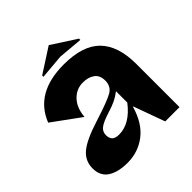

<svg xmlns="http://www.w3.org/2000/svg" viewBox="-217 -968 1141 1141"><g transform="rotate(-45 354.0 -397.0)"><path d="M213.9 -699.2V-710L369.1 -810.1L523.9 -710V-699.2L369.1 -712.9ZM253.9 -290Q381.8 -330.6 419.9 -353Q458 -375.5 458 -423.8Q458 -467.8 429.4 -488.8Q400.9 -509.8 355 -509.8Q300.8 -509.8 262.2 -469.5Q223.6 -429.2 217.8 -357.9L41 -486.8Q111.8 -666 351.1 -666Q510.3 -666 584.2 -590.3Q658.2 -514.6 658.2 -361.8V0H538.1L466.8 -196.8H463.9Q433.1 -89.4 364.5 -36.6Q295.9 16.1 207 16.1Q127 16.1 81.1 -13.9Q35.2 -43.9 35.2 -107.9Q35.2 -170.9 83.3 -211.2Q131.3 -251.5 253.9 -290ZM231 -191.9Q231 -165.5 244.4 -151.9Q257.8 -138.2 290 -138.2Q380.9 -138.2 458 -238.8V-334Q432.6 -314 405.8 -301Q378.9 -288.1 333 -273.9Q274.9 -255.4 252.9 -237.5Q231 -219.7 231 -191.9Z"/></g></svg>

Font: Mayenne Sans Regular
Style: Regular
Weight: 600
Width: 6
Designer: Jérémy Landes — Studio Triple
Foundry: Jérémy Landes — Studio Triple
Version: Version 1.001;hotconv 1.0.109;makeotfexe 2.5.65596